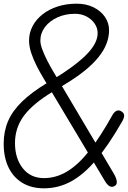

<svg xmlns="http://www.w3.org/2000/svg" viewBox="-21 -1024 695 1044"><path d="M218 0Q149.5 0 100.5 -29.8Q51.5 -59.5 25.2 -114Q-1 -168.5 -1 -243Q-1 -309 22.5 -364.5Q46 -420 98.2 -471Q150.5 -522 236 -573.5L268.5 -593Q384 -662.5 447 -725Q510 -787.5 510 -844Q510 -871.5 493.8 -895.5Q477.5 -919.5 449.8 -934.2Q422 -949 387 -949Q333.5 -949 290.8 -929.2Q248 -909.5 223.2 -876.5Q198.5 -843.5 198.5 -803.5Q198.5 -782 209.8 -752.8Q221 -723.5 237.2 -692Q253.5 -660.5 270 -633Q286.5 -605.5 297 -587.5L597.5 -80.5Q612 -56 614 -38Q616 -20 603 -13Q593 -7 583.8 -8.5Q574.5 -10 566.2 -17.8Q558 -25.5 550.5 -38L245 -549Q232.5 -570.5 214.2 -600.8Q196 -631 178.2 -665.8Q160.5 -700.5 148.8 -736Q137 -771.5 137 -803.5Q137 -845 156 -881.5Q175 -918 209.8 -945.5Q244.5 -973 292 -988.5Q339.5 -1004 396 -1004Q447.5 -1004 487.2 -984.5Q527 -965 549.5 -932.2Q572 -899.5 572 -859.5Q572 -822.5 558 -786.2Q544 -750 515 -713.8Q486 -677.5 441.2 -641Q396.5 -604.5 334.5 -567L266 -525.5Q157.5 -460 109 -394.5Q60.5 -329 60.5 -246Q60.5 -162.5 103 -109Q145.5 -55.5 218 -55.5Q284 -55.5 344.2 -91.8Q404.5 -128 464.8 -204.2Q525 -280.5 591 -399.5Q601.5 -417 614 -422Q626.5 -427 640.5 -417.5Q655 -408 654 -393.8Q653 -379.5 641.5 -360.5Q568.5 -233.5 501.2 -154Q434 -74.5 365 -37.2Q296 0 218 0Z"/></svg>

Font: Edu SA Hand Cursive
Style: Regular
Weight: 400
Designer: Tina and Corey Anderson, Eben Sorkin, Mirko Velimirovic
Foundry: Google for Education
Version: Version 2.000